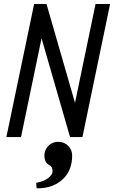

<svg xmlns="http://www.w3.org/2000/svg" viewBox="-20 -704 585 986"><path d="M186.5 262.7Q184.6 262.7 180.7 262.7Q176.8 262.7 173.6 262.7Q170.4 262.7 168 262.7L166 234.9Q182.6 232.4 200.9 225.3Q219.2 218.3 234.6 204.3Q250 190.4 250 173.8Q250 166 246.1 157Q242.2 147.9 234.4 144.5Q208 131.8 208 95.2Q208 76.7 216.8 60.5Q225.6 44.4 241.9 34.4Q258.3 24.4 279.3 24.4Q310.1 24.4 330.3 44.9Q350.6 65.4 350.6 95.2Q350.6 128.4 341.1 156Q331.5 183.6 315.4 202.6Q299.3 221.7 278.1 235.1Q256.8 248.5 233.6 255.1Q210.4 261.7 186.5 262.7ZM87.9 0H12.7L155.3 -683.6H218.8L365.2 -175.8L470.7 -683.6H545.4L403.3 0H339.8L193.4 -507.3Z"/></svg>

Font: Anka/Coder Condensed
Style: Italic
Weight: 400
Width: 4
Italic angle: -12°
Monospace: yes
Version: Version 001.100